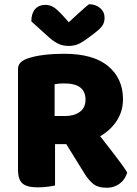

<svg xmlns="http://www.w3.org/2000/svg" viewBox="-20 -877 649 907"><path d="M238 -329H288Q330 -329 357 -348.5Q384 -368 384 -406Q384 -444 359.5 -463.5Q335 -483 282 -483Q269 -483 259 -482Q249 -481 238 -479ZM306 -196H65V-549Q65 -570 77 -581.5Q89 -593 108 -600Q142 -612 187 -617.5Q232 -623 283 -623Q421 -623 491 -564.5Q561 -506 561 -408Q561 -347 526.5 -299Q492 -251 434.5 -223.5Q377 -196 306 -196ZM269 -235 428 -267Q450 -237 473 -208Q496 -179 516.5 -152Q537 -125 554 -102Q571 -79 581 -62Q571 -28 544.5 -9Q518 10 485 10Q442 10 419.5 -9Q397 -28 378 -59ZM65 -264H240V-1Q229 2 206 5Q183 8 159 8Q107 8 86 -10.5Q65 -29 65 -75ZM305 -772Q330 -795 354 -817Q378 -839 400 -857Q432 -857 453 -839Q474 -821 474 -793Q474 -772 464 -756.5Q454 -741 426 -720L398 -699Q369 -677 349 -668.5Q329 -660 305 -660Q275 -660 253 -671.5Q231 -683 211 -701L128 -776Q128 -813 145.5 -833.5Q163 -854 195 -854Q215 -854 232.5 -843.5Q250 -833 278 -802Z"/></svg>

Font: Baloo Bhaijaan 2 ExtraBold
Style: Regular
Weight: 800
Designer: Sanskriti Dholi, Noopur Datye and Ek Type
Foundry: Ek Type
Version: Version 1.701